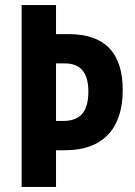

<svg xmlns="http://www.w3.org/2000/svg" viewBox="-20 -734 531 754"><path d="M65 0H200V-144H236C383 -144 462 -228 462 -380C462 -527 391 -600 250 -600H200V-714H65ZM200 -259V-485H235C296 -485 327 -449 327 -375C327 -293 294 -259 227 -259Z"/></svg>

Font: Kathrein 77 Bold Condensed
Style: Regular
Weight: 700
Width: 3
Designer: Lazydogs Typefoundry, based on Open Sans by Ascender Corporation
Foundry: Lazydogs Typefoundry
Version: Version 1.003;PS 001.003;hotconv 1.0.88;makeotf.lib2.5.64775